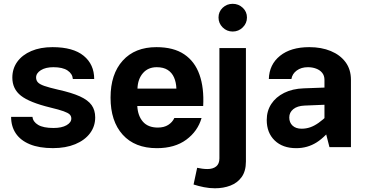

<svg xmlns="http://www.w3.org/2000/svg" viewBox="-20 -791 1978 1032"><path d="M262.2 -537.6Q196.9 -537.6 148.3 -516.8Q99.7 -496 73 -459.1Q46.3 -422.1 46.3 -373.9Q46.3 -312.9 92.5 -276.6Q138.6 -240.3 250.7 -213Q297.7 -201.8 321.9 -193Q346.2 -184.3 354.8 -175.5Q363.3 -166.7 363.3 -153.9Q363.3 -132.6 337.5 -117.8Q311.7 -103.1 267.5 -103.1Q213.2 -103.1 185.2 -119.6Q157.3 -136.2 154.6 -162.7H39.7Q39.7 -111.6 65 -73.9Q90.3 -36.2 140.4 -15.5Q190.5 5.2 264.6 5.2Q333.2 5.2 384.4 -16Q435.5 -37.2 463.6 -74.5Q491.7 -111.9 491.7 -160Q491.7 -198.8 472.5 -225.9Q453.3 -252.9 409.6 -272.9Q365.8 -292.8 292.4 -309Q243.8 -320.2 218.2 -329.2Q192.6 -338.2 183.3 -348.8Q174 -359.3 174 -374.5Q174 -397.5 199.5 -413.7Q225.1 -429.8 267.1 -429.8Q316.7 -429.8 343 -412.2Q369.3 -394.6 371.6 -366.5H486.3Q486.3 -444.8 429.7 -491.2Q373 -537.6 262.2 -537.6Z M717.9 -221.1H1072.1Q1077.3 -318.8 1052.2 -389.7Q1027.2 -460.7 970.1 -499.1Q912.9 -537.6 820.8 -537.6Q705.1 -537.6 639.7 -465.2Q574.2 -392.8 574.2 -266.2Q574.2 -139.3 639.5 -67Q704.8 5.4 823.3 5.4Q919.5 5.4 981.2 -40.1Q1042.9 -85.6 1063.4 -156.7H917.1Q906.7 -133.9 884.2 -119.6Q861.7 -105.3 828.4 -105.3Q776 -105.3 748.4 -136.7Q720.8 -168.1 717.9 -221.1ZM718.9 -314.6Q720.6 -365.8 748.2 -397.8Q775.8 -429.8 822.5 -429.8Q858.5 -429.8 881.3 -415.2Q904.1 -400.6 915.5 -374.6Q926.9 -348.6 928.1 -314.6Z M1020.4 200.7Q1046.6 209.2 1076.2 215.1Q1105.8 221 1135.4 221Q1180.8 221 1218.6 206.5Q1256.5 192 1279.1 160.3Q1301.8 128.6 1301.8 76.8V-532.8H1159.3V60.4Q1159.3 89.6 1141.9 103.6Q1124.5 117.6 1094.9 117.6Q1081.6 117.6 1066.4 115.6Q1051.2 113.5 1039.7 110.9ZM1154.5 -697Q1154.5 -665.9 1176.8 -643.7Q1199.1 -621.5 1230.8 -621.5Q1262 -621.5 1284.7 -643.7Q1307.4 -665.9 1307.4 -697Q1307.4 -728.1 1284.7 -749.3Q1262 -770.5 1230.8 -770.5Q1199.1 -770.5 1176.8 -749.3Q1154.5 -728.1 1154.5 -697Z M1866.3 -361.9Q1866.3 -417.6 1837.4 -456.8Q1808.4 -495.9 1757.9 -516.7Q1707.5 -537.6 1642.5 -537.6Q1542.8 -537.6 1485 -490.9Q1427.3 -444.3 1425 -366.5H1546.3Q1550.9 -394.4 1575.1 -412.1Q1599.2 -429.8 1634.9 -429.8Q1658.8 -429.8 1679.1 -422.2Q1699.5 -414.7 1711.8 -399.5Q1724 -384.4 1724 -361.9V-104.9L1750.9 0H1866.3ZM1785.3 -130 1742.2 -172.7Q1715.6 -147 1692.3 -130.6Q1669 -114.2 1647 -106.7Q1625 -99.2 1601.3 -99.2Q1570.3 -99.2 1552.5 -115.7Q1534.8 -132.3 1534.8 -159.7Q1534.8 -186.6 1556.3 -204.2Q1577.8 -221.8 1616.5 -223.5L1781.8 -230.3V-322.4L1612.6 -316.2Q1552 -314.1 1507.3 -291.8Q1462.6 -269.5 1438.1 -232Q1413.7 -194.5 1413.7 -146Q1413.7 -77.2 1456.5 -35.9Q1499.3 5.4 1572.3 5.4Q1632.7 5.4 1682 -25.7Q1731.4 -56.9 1785.3 -130Z"/></svg>

Font: Estedad VF
Style: Regular
Weight: 100
Designer: Amin Abedi
Version: Version 7.3